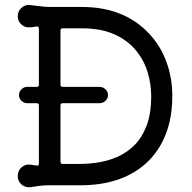

<svg xmlns="http://www.w3.org/2000/svg" viewBox="-20 -757 801 800"><path d="M602 -616Q649 -566 673.5 -499Q698 -432 698 -357Q698 -241 652 -157.5Q606 -74 520.5 -29.5Q435 15 315 15H182Q163 15 143.5 17.5Q124 20 106 23Q85 25 69.5 11.5Q54 -2 54 -24Q54 -46 70 -60Q86 -74 106 -71Q112 -70 119 -69Q126 -68 133 -67H135Q142 -67 142 -75V-318Q142 -327 133 -327H93Q80 -327 69.5 -337Q59 -347 59 -361Q59 -375 69.5 -385Q80 -395 93 -395H133Q142 -395 142 -404V-638Q142 -647 132 -647Q124 -645 115.5 -644Q107 -643 100 -643Q81 -643 67.5 -656.5Q54 -670 54 -689Q54 -711 70 -725Q86 -739 106 -736Q126 -734 147 -731Q168 -728 188 -728H321Q498 -728 602 -616ZM232 -83Q232 -74 241 -74H315Q348 -74 388 -80Q428 -86 467 -102.5Q506 -119 538.5 -150.5Q571 -182 590.5 -232.5Q610 -283 610 -357Q610 -407 595 -456.5Q580 -506 546 -547.5Q512 -589 456.5 -614Q401 -639 321 -639H241Q232 -639 232 -630V-404Q232 -395 241 -395H395Q409 -395 419.5 -385Q430 -375 430 -361Q430 -347 419.5 -337Q409 -327 395 -327H241Q232 -327 232 -318Z"/></svg>

Font: Kiwi Maru Medium
Style: Regular
Weight: 500
Designer: Hiroki-Chan
Version: Version 1.100